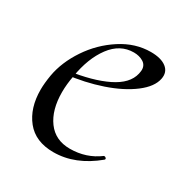

<svg xmlns="http://www.w3.org/2000/svg" viewBox="-107 -485 557 582"><g transform="rotate(30 171.5 -193.5)"><path d="M27 -133Q27 -155 32 -185Q41 -236 74 -285.5Q107 -335 156.5 -367Q206 -399 260 -399Q296 -399 314.5 -384.5Q333 -370 328 -345Q322 -314 284.5 -285.5Q247 -257 189.5 -237.5Q132 -218 68 -211L70 -224Q150 -235 201 -260Q252 -285 261 -324Q263 -334 263 -338Q263 -355 249 -363.5Q235 -372 216 -372Q168 -372 136 -329Q104 -286 93 -218Q87 -187 87 -159Q87 -97 114.5 -59.5Q142 -22 193 -22Q250 -22 294 -55H296Q299 -55 301.5 -52Q304 -49 301 -46Q231 12 155 12Q92 12 59.5 -28.5Q27 -69 27 -133Z"/></g></svg>

Font: Cormorant Infant
Style: Italic
Weight: 400
Italic angle: -10°
Designer: Christian Thalmann (Catharsis Fonts)
Foundry: Catharsis Fonts
Version: Version 4.000